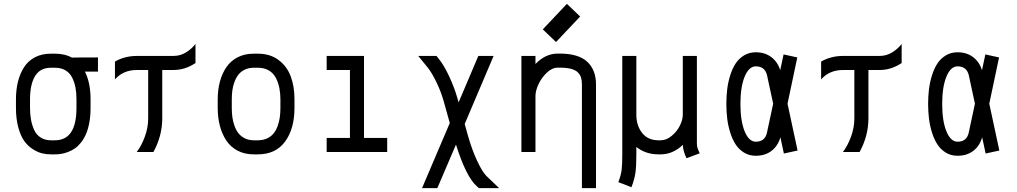

<svg xmlns="http://www.w3.org/2000/svg" viewBox="-20 -791 5289 999"><path d="M266.6 -438.5H244.6Q189 -438.5 162.6 -395.3Q136.2 -352.1 136.2 -273.9V-230Q136.2 -195.8 141.4 -167.7Q146.5 -139.6 158 -114.5Q169.4 -89.4 191.9 -75.2Q214.4 -61 245.6 -61H265.6Q377.9 -61 377.9 -229.5V-274.4Q377.9 -307.6 372.8 -335Q367.7 -362.3 355.7 -386.7Q343.8 -411.1 321 -424.8Q298.3 -438.5 266.6 -438.5ZM451.2 -274.4V-229.5Q451.2 -187.5 444.6 -152.3Q438 -117.2 427.2 -92.8Q416.5 -68.4 401.4 -49.3Q386.2 -30.3 369.9 -19Q353.5 -7.8 334.7 -0.5Q315.9 6.8 299.3 9.5Q282.7 12.2 265.6 12.2H245.6Q221.2 12.2 198.2 6.6Q175.3 1 149.9 -15.4Q124.5 -31.7 106 -57.6Q87.4 -83.5 75.2 -127.9Q63 -172.4 63 -230V-273.9Q63 -324.2 73.5 -366.2Q84 -408.2 105.2 -441.4Q126.5 -474.6 162.1 -493.2Q197.8 -511.7 244.6 -511.7H266.6Q318.4 -511.7 356.9 -489.7V-491.7L489.7 -492.2V-418.5H421.9Q451.2 -359.9 451.2 -274.4Z M692.4 -500H882.8Q918.5 -500 948.5 -518.8Q978.5 -537.6 997.1 -562.5V-462.9Q942.4 -426.8 882.8 -426.8H824.2V-174.8Q824.2 -84.5 778.3 0H691.4Q716.3 -32.7 733.6 -79.8Q751 -127 751 -174.8V-426.8H692.4Q621.1 -426.8 578.1 -377.9V-470.7Q629.4 -500 692.4 -500Z M1322.3 -438.5H1300.3Q1273.9 -438.5 1253.4 -428.5Q1232.9 -418.5 1220.5 -402.6Q1208 -386.7 1200 -364.7Q1191.9 -342.8 1189 -320.8Q1186 -298.8 1186 -273.9V-230Q1186 -204.6 1189 -181.9Q1191.9 -159.2 1200 -136.5Q1208 -113.8 1220.7 -97.7Q1233.4 -81.5 1253.9 -71.3Q1274.4 -61 1301.3 -61H1320.8Q1348.1 -61 1369.4 -70.8Q1390.6 -80.6 1403.6 -96.7Q1416.5 -112.8 1424.6 -135.3Q1432.6 -157.7 1435.8 -180.4Q1439 -203.1 1439 -229.5V-274.4Q1439 -305.7 1433.6 -332.8Q1428.2 -359.9 1415.8 -384.8Q1403.3 -409.7 1379.4 -424.1Q1355.5 -438.5 1322.3 -438.5ZM1512.2 -274.4V-229.5Q1512.2 -121.1 1463.4 -54.4Q1414.6 12.2 1320.8 12.2H1301.3Q1253.4 12.2 1216.8 -6.8Q1180.2 -25.9 1157.7 -59.6Q1135.3 -93.3 1124 -136.2Q1112.8 -179.2 1112.8 -230V-273.9Q1112.8 -324.2 1124.3 -366.7Q1135.7 -409.2 1158.2 -441.9Q1180.7 -474.6 1217 -493.2Q1253.4 -511.7 1300.3 -511.7H1322.3Q1384.8 -511.7 1428.5 -479.5Q1472.2 -447.3 1492.2 -394.8Q1512.2 -342.3 1512.2 -274.4Z M1679.7 -500H1874V-73.2H1994.6V0H1679.7V-73.2H1800.8V-426.8H1679.7Z M2175.8 188 2320.3 -150.9 2288.6 -264.2Q2273.9 -316.4 2250 -365Q2226.1 -413.6 2207 -437.5L2156.2 -500H2251L2262.7 -485.4Q2289.6 -452.6 2316.7 -394.5Q2343.8 -336.4 2358.9 -283.7L2366.2 -258.3L2468.8 -500H2548.3L2397.9 -146L2414.6 -85.9Q2435.5 -12.2 2462.4 45.4Q2489.3 103 2510.7 124.5L2577.1 188H2472.2L2460 177.2Q2405.3 128.9 2352.5 -38.6L2255.4 188Z M2873 -572.3 2804.2 -638.2 2929.7 -771 2998.5 -705.1ZM2766.1 0H2692.9V-500H2766.1V-458Q2817.9 -512.2 2882.3 -512.2H2892.1Q2989.7 -512.2 3035.4 -469.7Q3081.1 -427.2 3081.1 -351.1V188H3007.8V-351.1Q3007.8 -372.6 3003.2 -387.5Q2998.5 -402.3 2986.3 -414.6Q2974.1 -426.8 2950.7 -432.9Q2927.2 -439 2892.1 -439H2882.3Q2852.5 -439 2824.7 -412.4Q2796.9 -385.7 2781.5 -351.8Q2766.1 -317.9 2766.1 -291.5Z M3532.7 -37.1Q3481 12.2 3417 12.2H3407.2Q3338.9 12.2 3291 -26.4V12.2Q3291 70.3 3286.6 105Q3282.2 139.6 3265.6 183.1L3197.3 156.7Q3210.9 121.1 3214.4 93.5Q3217.8 65.9 3217.8 12.2V-500H3291V-193.8Q3291 -137.7 3321 -99.4Q3351.1 -61 3407.2 -61H3417Q3447.3 -61 3475.1 -84.2Q3502.9 -107.4 3517.8 -137.9Q3532.7 -168.5 3532.7 -193.8V-500H3606V-48.3Q3606 -32.7 3608.6 -23.2Q3611.3 -13.7 3620.6 6.8L3552.2 32.2Q3534.7 -2.4 3532.7 -37.1Z M4002.9 -251.5 3971.2 -398.4Q3960.4 -445.8 3912.6 -445.8Q3876.5 -445.8 3854.5 -392.1Q3832.5 -338.4 3832.5 -250.5Q3832.5 -161.6 3854.5 -107.7Q3876.5 -53.7 3912.6 -53.7Q3960.4 -53.7 3970.7 -101.1ZM4077.6 -251.5 4129.9 -7.8 4058.6 7.8 4040.5 -76.7Q4027.8 -31.7 3994.4 -6.1Q3960.9 19.5 3912.6 19.5Q3878.4 19.5 3851.6 3.2Q3824.7 -13.2 3807.6 -39.6Q3790.5 -65.9 3779.3 -101.8Q3768.1 -137.7 3763.7 -174.3Q3759.3 -210.9 3759.3 -250.5Q3759.3 -290 3763.7 -326.4Q3768.1 -362.8 3779.3 -398.7Q3790.5 -434.6 3807.6 -460.7Q3824.7 -486.8 3851.6 -502.9Q3878.4 -519 3912.6 -519Q3960 -519 3993.2 -493.9Q4026.4 -468.8 4039.6 -425.8L4057.1 -507.8L4128.4 -492.2Z M4366.7 -500H4557.1Q4592.8 -500 4622.8 -518.8Q4652.8 -537.6 4671.4 -562.5V-462.9Q4616.7 -426.8 4557.1 -426.8H4498.5V-174.8Q4498.5 -84.5 4452.6 0H4365.7Q4390.6 -32.7 4408 -79.8Q4425.3 -127 4425.3 -174.8V-426.8H4366.7Q4295.4 -426.8 4252.4 -377.9V-470.7Q4303.7 -500 4366.7 -500Z M5052.7 -251.5 5021 -398.4Q5010.3 -445.8 4962.4 -445.8Q4926.3 -445.8 4904.3 -392.1Q4882.3 -338.4 4882.3 -250.5Q4882.3 -161.6 4904.3 -107.7Q4926.3 -53.7 4962.4 -53.7Q5010.3 -53.7 5020.5 -101.1ZM5127.4 -251.5 5179.7 -7.8 5108.4 7.8 5090.3 -76.7Q5077.6 -31.7 5044.2 -6.1Q5010.7 19.5 4962.4 19.5Q4928.2 19.5 4901.4 3.2Q4874.5 -13.2 4857.4 -39.6Q4840.3 -65.9 4829.1 -101.8Q4817.9 -137.7 4813.5 -174.3Q4809.1 -210.9 4809.1 -250.5Q4809.1 -290 4813.5 -326.4Q4817.9 -362.8 4829.1 -398.7Q4840.3 -434.6 4857.4 -460.7Q4874.5 -486.8 4901.4 -502.9Q4928.2 -519 4962.4 -519Q5009.8 -519 5043 -493.9Q5076.2 -468.8 5089.4 -425.8L5106.9 -507.8L5178.2 -492.2Z"/></svg>

Font: Anka/Coder Condensed
Style: Regular
Weight: 400
Width: 4
Monospace: yes
Version: Version 1.100